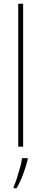

<svg xmlns="http://www.w3.org/2000/svg" viewBox="-20 -873 219 1021"><path d="M103 -93H77V-853H103ZM127 -23Q118 13 103 53.5Q88 94 68 128H53V119Q61 102 70 74Q79 46 87 17Q95 -12 97 -32H127Z"/></svg>

Font: Noto Sans Kannada UI Condensed Thin
Style: Regular
Weight: 100
Width: 3
Designer: Jelle Bosma - Monotype Design Team
Foundry: Monotype Imaging Inc.
Version: Version 2.005; ttfautohint (v1.8.4.7-5d5b)